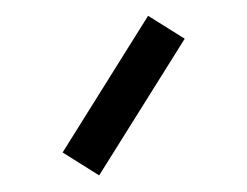

<svg xmlns="http://www.w3.org/2000/svg" viewBox="-20 -713 305 237"><path d="M162.8 -693.5 57.3 -524.8 102.4 -496.5 208 -665.2Z"/></svg>

Font: Estedad-VF-FD Black
Style: Regular
Weight: 900
Designer: Amin Abedi
Version: Version 4.000